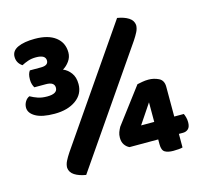

<svg xmlns="http://www.w3.org/2000/svg" viewBox="-94 -725 874 834"><g transform="rotate(-15 343.0 -307.5)"><path d="M125 -495Q158 -495 158 -517Q158 -543 115 -543Q95 -543 79 -537.5Q63 -532 50 -525Q26 -541 26 -569Q26 -596 54.5 -609Q83 -622 131 -622Q191 -622 224 -596.5Q257 -571 257 -527Q257 -506 244.5 -488.5Q232 -471 215 -461Q235 -453 249.5 -433.5Q264 -414 264 -383Q264 -338 227 -311.5Q190 -285 131 -285Q75 -285 46 -301.5Q17 -318 17 -343Q17 -357 24.5 -369.5Q32 -382 44 -387Q60 -378 77.5 -372Q95 -366 119 -366Q165 -366 165 -393Q165 -419 127 -419H75Q71 -425 68 -434.5Q65 -444 65 -456Q65 -470 67.5 -479Q70 -488 75 -495ZM500 -617Q531 -612 550.5 -599.5Q570 -587 572 -566Q572 -551 564.5 -536Q557 -521 545 -503L194 7Q163 2 143.5 -10.5Q124 -23 122 -44Q122 -59 129.5 -74Q137 -89 149 -107ZM629 -139H672Q675 -133 678 -122.5Q681 -112 681 -100Q681 -79 671.5 -70Q662 -61 648 -61H629V0Q623 2 611 3Q599 4 587 4Q563 4 549.5 -4Q536 -12 536 -39V-61H407Q394 -67 385.5 -79.5Q377 -92 377 -111Q377 -125 381 -135.5Q385 -146 391 -157L511 -316Q521 -318 534 -320.5Q547 -323 562 -323Q586 -323 607.5 -312.5Q629 -302 629 -273ZM539 -227 480 -139H539Z"/></g></svg>

Font: Baloo Bhai
Style: Regular
Weight: 400
Designer: Supriya Tembe, Noopur Datye and Ek Type
Foundry: Ek Type
Version: Version 1.443;PS 1.000;hotconv 16.6.51;makeotf.lib2.5.65220;